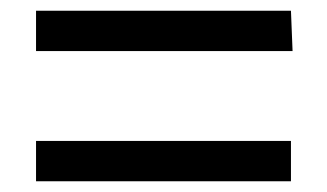

<svg xmlns="http://www.w3.org/2000/svg" viewBox="-20 -533 608 357"><path d="M47 -513V-438H524L521 -513ZM47 -271V-196H521V-271Z"/></svg>

Font: Geom Light
Style: Regular
Weight: 300
Version: Version 1.102